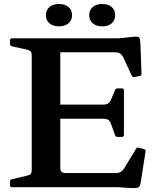

<svg xmlns="http://www.w3.org/2000/svg" viewBox="-20 -938 807 962"><path d="M139 0V-746H282V-98Q282 -83 288.5 -77Q295 -71 309 -71H560Q575 -71 584.5 -76.5Q594 -82 602 -94L662 -193Q666 -201 676 -198L702 -191Q711 -188 709 -178L685 -23Q683 -11 679 -4.5Q675 2 665 3.5Q655 5 632 4L573 0ZM569 -252Q559 -252 556 -262L536 -318Q531 -332 522 -337.5Q513 -343 499 -343H282V-414H498Q513 -414 522 -420Q531 -426 536 -438L556 -486Q559 -495 569 -495H592Q601 -495 601 -485V-262Q601 -252 591 -252ZM654 -552Q646 -550 640 -559L597 -652Q590 -665 580.5 -670.5Q571 -676 557 -676H282V-746H576L653 -754Q667 -755 673 -753Q679 -751 681 -741Q683 -731 684 -708L689 -568Q689 -558 679 -557ZM40 0Q30 0 30 -10V-29Q30 -38 40 -40L116 -58Q131 -62 135 -68Q139 -74 139 -88V-210H282V0ZM30 -736Q30 -746 40 -746H282V-537H139V-659Q139 -672 135 -678.5Q131 -685 116 -689L40 -706Q30 -708 30 -718ZM276 -806Q246 -806 228 -821Q210 -836 210 -862Q210 -888 228 -903Q246 -918 276 -918Q305 -918 323 -903Q341 -888 341 -862Q341 -836 323 -821Q305 -806 276 -806ZM492 -806Q463 -806 445 -821Q427 -836 427 -862Q427 -888 445 -903Q463 -918 492 -918Q522 -918 539.5 -903Q557 -888 557 -862Q557 -836 539.5 -821Q522 -806 492 -806Z"/></svg>

Font: Hahmlet SemiBold
Style: Regular
Weight: 600
Version: Version 1.002